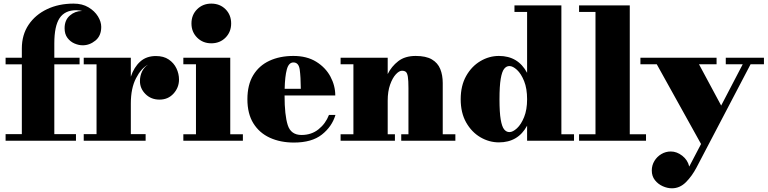

<svg xmlns="http://www.w3.org/2000/svg" viewBox="-20 -780 4254 1064"><path d="M11 -36.5H101V-423.5H11V-460H101V-511.5Q101 -587 138.5 -642.8Q176 -698.5 240.8 -729.2Q305.5 -760 388 -760Q436 -760 470.2 -739.5Q504.5 -719 522.8 -689.2Q541 -659.5 541 -631Q541 -581.5 508.8 -555.2Q476.5 -529 438.5 -529Q416 -529 392.8 -539Q369.5 -549 353.8 -570Q338 -591 338 -623.5Q338 -668.5 367 -693.8Q396 -719 433.5 -719H436Q420.5 -723.5 403 -723.5Q339.5 -723.5 310.2 -679.5Q281 -635.5 281 -540V-460H421V-423.5H281V-36.5H401V0H11Z M444 -36.5H515V-423.5H444V-460H705V-355Q722.5 -407.5 756.8 -438.5Q791 -469.5 844 -469.5Q887 -469.5 915.2 -450.2Q943.5 -431 957.8 -401Q972 -371 972 -339Q972 -295 941.8 -261.5Q911.5 -228 864 -228Q817 -228 786.2 -258.8Q755.5 -289.5 755.5 -330.5Q755.5 -359 766.8 -383Q778 -407 800 -421.5Q762.5 -402 733.8 -346.5Q705 -291 705 -206V-36.5H787V0H444Z M1041 -650Q1041 -697.5 1072.5 -728.8Q1104 -760 1151 -760Q1198.5 -760 1229.8 -728.8Q1261 -697.5 1261 -650Q1261 -603 1229.8 -571.5Q1198.5 -540 1151 -540Q1104 -540 1072.5 -571.5Q1041 -603 1041 -650ZM996 -36H1066V-424H996V-460H1256V-36H1326V0H996Z M1839 -143Q1819.5 -78 1763.5 -34Q1707.5 10 1609 10Q1533.5 10 1475.2 -16.8Q1417 -43.5 1384 -96.8Q1351 -150 1351 -230Q1351 -310 1383.2 -363.2Q1415.5 -416.5 1473 -443.2Q1530.5 -470 1606 -470Q1680.5 -470 1732.2 -438Q1784 -406 1811 -355.8Q1838 -305.5 1838 -251H1557V-250Q1557 -142 1574.5 -87Q1592 -32 1651 -32Q1706 -32 1745.2 -63.5Q1784.5 -95 1803 -143ZM1606 -434Q1580 -434 1569.5 -395.2Q1559 -356.5 1557.5 -288H1647Q1646.5 -354 1641 -394Q1635.5 -434 1606 -434Z M1867.5 -36H1938.5V-424H1867.5V-460H2128.5V-369.5Q2149.5 -412 2187 -441Q2224.5 -470 2283.5 -470Q2340.5 -470 2373.2 -450.8Q2406 -431.5 2419.8 -397.5Q2433.5 -363.5 2433.5 -320V-36H2503.5V0H2203.5V-36H2243.5V-292Q2243.5 -334 2240.2 -354.5Q2237 -375 2229.2 -381.5Q2221.5 -388 2207.5 -388Q2192 -388 2173.5 -368Q2155 -348 2141.8 -310.8Q2128.5 -273.5 2128.5 -222V-36H2168.5V0H1867.5Z M3161 -36V0H2901V-83.5Q2851 9 2745 9Q2690.5 9 2642 -19.5Q2593.5 -48 2563.2 -101.5Q2533 -155 2533 -230Q2533 -305 2563.2 -358.8Q2593.5 -412.5 2642 -441.2Q2690.5 -470 2745 -470Q2851 -470 2901 -376.5V-714H2831V-750H3091V-36ZM2901 -230Q2901 -289.5 2884.5 -330.5Q2868 -371.5 2845 -392.8Q2822 -414 2803 -414Q2786 -414 2773.8 -398.5Q2761.5 -383 2754.8 -343Q2748 -303 2748 -230Q2748 -157 2754.8 -117.5Q2761.5 -78 2773.8 -63Q2786 -48 2803 -48Q2822 -48 2845 -69.2Q2868 -90.5 2884.5 -131.2Q2901 -172 2901 -230Z M3189 -36H3280V-714H3189V-750H3470V-36H3560V0H3189Z M3951 -424H3853.5L3976.5 -195L4096 -424H4002V-460H4213.5V-424H4139.5L3840 148Q3814.5 196.5 3780.8 230Q3747 263.5 3703.5 263.5Q3678.5 263.5 3652.8 252Q3627 240.5 3609.5 218.5Q3592 196.5 3592 165Q3592 136 3606.5 112Q3621 88 3645 73.8Q3669 59.5 3697.5 59.5Q3730.5 59.5 3760.8 83Q3791 106.5 3799.5 143L3865 18L3619.5 -424H3529V-460H3951Z"/></svg>

Font: Bodoni* 06pt Fatface
Style: Regular
Weight: 900
Version: Version 2.3